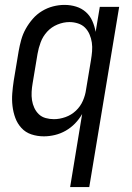

<svg xmlns="http://www.w3.org/2000/svg" viewBox="-20 -548 540 783"><path d="M266 215 315 -83Q303 -62 286 -44.5Q269 -27 248 -15Q227 -3 204 2.5Q181 8 159 8Q132 8 108 0Q84 -8 67.5 -26Q51 -44 42.5 -67Q34 -90 31 -115.5Q28 -141 30 -167Q32 -193 36 -219L56 -339Q60 -362 66.5 -385.5Q73 -409 85 -430.5Q97 -452 113.5 -471Q130 -490 151.5 -503Q173 -516 196.5 -522Q220 -528 243 -528Q268 -528 290.5 -521Q313 -514 330 -499Q347 -484 356.5 -462.5Q366 -441 370 -418L387 -520H466L344 215ZM200 -62Q223 -62 247 -70.5Q271 -79 289.5 -96.5Q308 -114 318 -137Q328 -160 331 -183L351 -303Q354 -321 355.5 -339Q357 -357 354.5 -374.5Q352 -392 345 -408Q338 -424 326.5 -435.5Q315 -447 298 -452.5Q281 -458 263 -458Q239 -458 214.5 -448Q190 -438 172.5 -419Q155 -400 146 -376Q137 -352 133 -328L113 -208Q110 -191 109 -173.5Q108 -156 110.5 -139.5Q113 -123 120 -108Q127 -93 138.5 -82Q150 -71 166.5 -66.5Q183 -62 200 -62Z"/></svg>

Font: Iosevka SS04
Style: Italic
Weight: 400
Italic angle: -9°
Monospace: yes
Designer: Belleve Invis
Foundry: Belleve Invis
Version: Version 19.0.0; ttfautohint (v1.8.4)